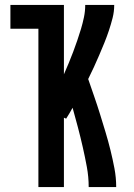

<svg xmlns="http://www.w3.org/2000/svg" viewBox="-20 -755 540 775"><path d="M135 0V-639H22V-735H238V-455Q248 -478 257.5 -500.5Q267 -523 275.5 -546Q284 -569 292 -592Q300 -615 307 -638.5Q314 -662 319 -686Q324 -710 324 -735H441Q441 -708 434.5 -682.5Q428 -657 419.5 -631.5Q411 -606 401 -581.5Q391 -557 380.5 -532.5Q370 -508 359 -484Q348 -460 336 -436Q348 -401 360.5 -365Q373 -329 384 -293.5Q395 -258 406 -221.5Q417 -185 426 -148.5Q435 -112 442 -75Q449 -38 449 0H338Q338 -41 330.5 -81.5Q323 -122 314 -161.5Q305 -201 294.5 -241Q284 -281 273 -320Q267 -309 260.5 -298Q254 -287 247 -276L238 -280V0Z"/></svg>

Font: Zed Mono
Style: Bold
Weight: 700
Monospace: yes
Designer: Belleve Invis
Foundry: Belleve Invis
Version: Version 1.0.0; ttfautohint (v1.8.4)